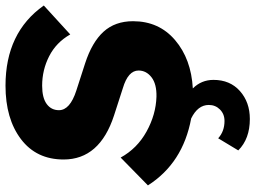

<svg xmlns="http://www.w3.org/2000/svg" viewBox="-135 -575 927 697"><g transform="rotate(-90 328.5 -226.5)"><path d="M447 -381Q524 -356 562 -314Q600 -272 600 -207Q600 -113 531.5 -54.5Q463 4 356 10Q387 41 387 85Q387 145 346.5 181Q306 217 245 217Q173 217 131 175L175 102Q200 125 238 125Q263 125 279.5 108.5Q296 92 296 68Q296 28 247 4Q85 -26 4 -153L105 -252Q138 -192 199.5 -158Q261 -124 326 -122Q372 -121 396.5 -140Q421 -159 421 -187Q421 -225 357 -244L258 -276Q98 -328 98 -459Q98 -558 172 -614Q246 -670 366 -670Q559 -670 657 -531L552 -435Q523 -486 473 -511.5Q423 -537 366 -537Q322 -537 299.5 -520.5Q277 -504 277 -476Q277 -436 348 -413Z"/></g></svg>

Font: Elaine Sans
Style: Bold Italic
Weight: 700
Italic angle: -13°
Designer: Wei Huang
Foundry: Wei Huang
Version: Version 2.001;December 24, 2019;FontCreator 12.0.0.2547 64-b